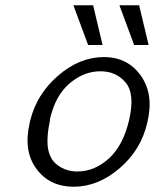

<svg xmlns="http://www.w3.org/2000/svg" viewBox="-20 -703 589 730"><path d="M259 -683H334L370 -532H315ZM434 -683H509L545 -532H490ZM93 -236Q93 -239 95 -245Q119 -344 200.5 -415Q282 -486 375 -486Q466 -486 516 -414.5Q566 -343 540 -237Q517 -134 435 -63.5Q353 7 260 7Q169 7 118.5 -61Q68 -129 93 -236ZM169 -246 170 -245Q158 -191 161 -150Q166 -99 199 -75Q232 -51 274 -51Q339 -51 393.5 -100Q448 -149 471 -247Q494 -347 457 -390Q421 -432 362 -432Q298 -432 243.5 -385Q189 -338 169 -246Z"/></svg>

Font: Coval
Style: ExtraLight Italic
Weight: 200
Foundry: Context Ltd
Version: Version 001.000